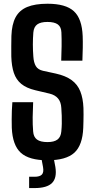

<svg xmlns="http://www.w3.org/2000/svg" viewBox="-20 -828 494 1002"><path d="M228 8.5Q131.5 8.5 88.5 -30.8Q45.5 -70 41.5 -161Q41 -183.5 41 -205.5Q41 -227.5 41.8 -249.8Q42.5 -272 44.5 -294.5H153Q151 -254.5 150.5 -216.2Q150 -178 153 -142Q155 -113 173 -99.8Q191 -86.5 228 -86.5Q262.5 -86.5 280 -99.8Q297.5 -113 300 -142Q302 -161.5 302.5 -182.5Q303 -203.5 302.2 -224.5Q301.5 -245.5 300 -264.5Q298.5 -295.5 283 -314Q267.5 -332.5 238.5 -339.5L164.5 -357Q118 -368 91 -390.2Q64 -412.5 52.2 -447.8Q40.5 -483 39 -533Q38.5 -560 38.8 -586.5Q39 -613 39.5 -640Q41.5 -700.5 61.2 -737.5Q81 -774.5 121.8 -791.5Q162.5 -808.5 228 -808.5Q323 -808.5 365.5 -769.5Q408 -730.5 411.5 -639.5Q412.5 -613 412 -579Q411.5 -545 410 -511.5H299.5Q301 -551.5 301.5 -587.5Q302 -623.5 300.5 -658.5Q299.5 -687.5 281.8 -700.5Q264 -713.5 227.5 -713.5Q192 -713.5 174.2 -700.5Q156.5 -687.5 154 -658.5Q151.5 -626.5 151.5 -595.8Q151.5 -565 154 -533Q156 -501.5 167 -483Q178 -464.5 204.5 -458.5L271.5 -444Q323 -432.5 354 -409.8Q385 -387 399.2 -351Q413.5 -315 415.5 -264.5Q416 -248.5 416 -230.5Q416 -212.5 415.5 -194.8Q415 -177 414.5 -161Q411 -70 367.8 -30.8Q324.5 8.5 228 8.5ZM132 153.5V94.5H160Q188 94.5 198.8 82.8Q209.5 71 204.5 43.5L195 -7H259.5L269 43.5Q278 100.5 251.5 127Q225 153.5 160.5 153.5Z"/></svg>

Font: Big Shoulders Text Thin
Style: Bold
Weight: 700
Version: Version 2.002